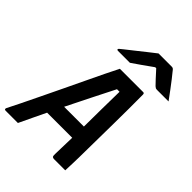

<svg xmlns="http://www.w3.org/2000/svg" viewBox="-275 -1084 1222 1222"><g transform="rotate(45 336.0 -473.0)"><path d="M106 0H-4Q-19 0 -13 -15Q4 -48 30 -101Q56 -154 87.5 -219.5Q119 -285 152.5 -354.5Q186 -424 217.5 -490.5Q249 -557 276 -612.5Q303 -668 321 -703H531Q541 -703 541 -691Q542 -570 540 -427Q538 -284 536 -125Q535 -95 534.5 -63.5Q534 -32 532 0H431Q421 0 416.5 -5Q412 -10 413 -30Q414 -69 415 -106Q416 -143 417 -178H191Q171 -136 149.5 -91.5Q128 -47 106 0ZM400 -598Q364 -527 324.5 -448.5Q285 -370 241 -281H419Q420 -363 420.5 -440.5Q421 -518 423 -598ZM426 -946H545Q552 -946 557 -943Q562 -940 572 -926Q581 -916 600.5 -890.5Q620 -865 643.5 -834Q667 -803 687 -775H586Q575 -775 571 -777Q567 -779 560 -785Q548 -797 529 -817.5Q510 -838 482 -869H473Q431 -839 398.5 -816Q366 -793 339 -775H233Q222 -775 223 -782Q224 -786 229 -790Q234 -794 251 -808Q273 -825 305.5 -851Q338 -877 371 -903Q404 -929 426 -946Z"/></g></svg>

Font: Recursive Sn Lnr St SmB
Style: Italic
Weight: 600
Italic angle: -15°
Version: Version 1.079;hotconv 1.0.112;makeotfexe 2.5.65598; ttfautoh